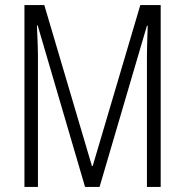

<svg xmlns="http://www.w3.org/2000/svg" viewBox="-20 -734 725 754"><path d="M314 0H371L557 -633H560C558 -570 557 -535 557 -516V0H611V-714H531L344 -82H341L154 -714H76V0H129V-519C129 -536 128 -570 125 -634H128Z"/></svg>

Font: Noto Sans Arabic ExtCond Light
Style: Regular
Weight: 300
Width: 2
Designer: Monotype Design Team, Nadine Chahine, Nizar Qandah and Khaled Hosny
Foundry: Monotype Imaging Inc.
Version: Version 2.012